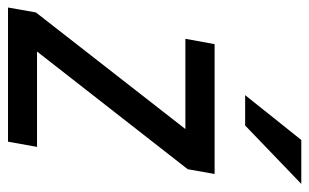

<svg xmlns="http://www.w3.org/2000/svg" viewBox="-176 -620 790 491"><g transform="rotate(90 219.5 -375.0)"><path d="M350.1 -74.2 336.9 0H25.9L39.1 -74.2ZM407.2 -459.5 48.3 0H-6.3L6.3 -71.3L362.8 -528.3H419.4ZM382.8 -528.3 369.6 -453.6H73.7L87.4 -528.3ZM217.8 -606.4 332.5 -750H444.8L295.4 -606.4Z"/></g></svg>

Font: Roboto Condensed
Style: Italic
Weight: 400
Italic angle: -12°
Designer: Christian Robertson
Foundry: Google
Version: Version 3.0